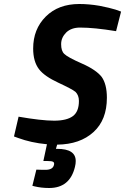

<svg xmlns="http://www.w3.org/2000/svg" viewBox="-20 -712 626 961"><path d="M260 33C260 33 266 12 266 12C266 12 266 12 266 12C343 11 403 -10 448 -51C493 -92 515 -149 515 -223C515 -223 515 -223 515 -223C515 -268 506 -303 489 -327C471 -350 438 -373 390 -394C342 -415 313 -431 302 -442C291 -452 286 -468 286 -491C286 -514 295 -533 312 -550C329 -566 352 -574 381 -574C381 -574 381 -574 381 -574C428 -574 488 -568 561 -556C561 -556 586 -654 586 -654C586 -654 558 -664 558 -664C558 -664 558 -664 558 -664C539 -670 513 -676 478 -683C443 -689 409 -692 377 -692C377 -692 377 -692 377 -692C307 -692 251 -671 209 -629C167 -587 146 -534 146 -469C146 -469 146 -469 146 -469C146 -425 156 -391 175 -366C194 -341 227 -319 272 -298C317 -277 346 -262 358 -252C369 -241 375 -226 375 -207C375 -207 375 -207 375 -207C375 -171 365 -146 345 -131C325 -116 294 -108 251 -108C208 -108 148 -115 73 -128C73 -128 50 -29 50 -29C50 -29 72 -21 72 -21C72 -21 72 -21 72 -21C113 -6 160 5 215 10C215 10 197 94 197 94C197 94 219 94 219 94C219 94 219 94 219 94C232 94 241 95 246 98C251 101 252 106 250 114C250 114 250 114 250 114C246 130 232 138 208 138C208 138 208 138 208 138C197 138 182 138 162 137C162 137 142 218 142 218C142 218 154 221 154 221C154 221 154 221 154 221C175 226 199 229 226 229C226 229 226 229 226 229C295 229 338 194 355 124C355 124 355 124 355 124C358 113 359 103 359 94C359 94 359 94 359 94C359 53 328 33 266 33C266 33 260 33 260 33Z"/></svg>

Font: My Font
Style: Bold Italic
Weight: 500
Version: Version 0.001